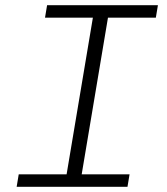

<svg xmlns="http://www.w3.org/2000/svg" viewBox="-20 -718 640 738"><path d="M44 0 52 -48H236L337 -650H153L161 -698H587L579 -650H395L294 -48H478L470 0Z"/></svg>

Font: IBM Plex Mono Light
Style: Italic
Weight: 300
Italic angle: -9°
Monospace: yes
Designer: Mike Abbink, Paul van der Laan, Pieter van Rosmalen
Foundry: Bold Monday
Version: Version 2.3